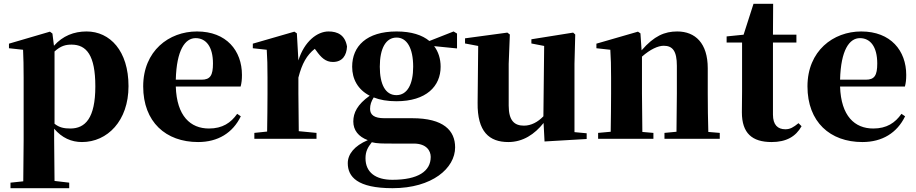

<svg xmlns="http://www.w3.org/2000/svg" viewBox="-20 -728 4806 1007"><path d="M410 17C543 17 654 -94 654 -276C654 -461 557 -563 434 -563C368 -563 309 -540 263 -488L255 -552L242 -562L27 -499V-475L101 -467C103 -419 104 -385 104 -320V7L102 223L35 230V259H343V230L266 221L264 6V-53C305 -5 354 17 410 17ZM266 -458C299 -488 325 -494 355 -494C434 -494 480 -438 480 -275C480 -108 427 -54 349 -54C316 -54 291 -59 266 -79Z M1019 17C1123 17 1201 -31 1243 -118L1224 -131C1191 -84 1147 -54 1076 -54C979 -54 907 -119 902 -274H1242C1247 -293 1249 -310 1249 -335C1249 -462 1168 -563 1013 -563C866 -563 731 -461 731 -275C731 -88 850 17 1019 17ZM902 -310C906 -466 951 -528 1006 -528C1060 -528 1097 -484 1097 -395C1097 -333 1083 -310 1037 -310Z M1545 -321C1564 -395 1589 -439 1631 -472L1638 -463C1664 -426 1688 -403 1726 -403C1776 -403 1798 -438 1800 -484C1790 -544 1751 -563 1703 -563C1644 -563 1576 -511 1545 -411L1537 -553L1524 -562L1306 -499V-475L1379 -467C1382 -419 1383 -387 1383 -321V-238C1383 -182 1382 -96 1381 -38L1314 -31V0H1640V-31L1547 -40L1545 -238Z M2059 -229C2001 -229 1972 -286 1972 -378C1972 -475 2004 -531 2060 -531C2114 -531 2147 -476 2147 -378C2147 -286 2116 -229 2059 -229ZM2059 -197C2216 -197 2291 -276 2291 -378C2291 -420 2279 -457 2257 -486L2377 -474V-552L2359 -563L2232 -513C2195 -544 2138 -563 2060 -563C1902 -563 1827 -485 1827 -378C1827 -313 1857 -258 1919 -226C1854 -180 1833 -136 1833 -91C1833 -45 1860 -11 1909 7C1838 37 1804 81 1804 128C1804 199 1854 259 2039 259C2247 259 2367 154 2367 45C2367 -43 2307 -108 2142 -108H1996C1943 -108 1921 -125 1921 -157C1921 -179 1927 -196 1940 -217C1972 -204 2012 -197 2059 -197ZM1930 18C1957 25 1985 25 2039 25H2150C2217 25 2239 63 2239 95C2239 170 2173 215 2038 215C1950 215 1897 176 1897 102C1897 66 1909 45 1930 18Z M2836 14 3057 1V-29L2993 -35V-393L2997 -547L2986 -557L2767 -522V-500L2834 -487L2830 -118C2801 -88 2766 -69 2728 -69C2679 -69 2648 -94 2648 -174V-393L2654 -547L2641 -557L2419 -527V-500L2488 -487L2485 -189C2483 -37 2546 17 2646 17C2723 17 2784 -24 2831 -83Z M3527 0H3755V-31L3695 -36C3693 -94 3692 -179 3692 -238V-370C3692 -501 3627 -563 3532 -563C3466 -563 3411 -540 3345 -464L3339 -553L3326 -562L3108 -499V-475L3181 -467C3184 -419 3185 -386 3185 -321V-238C3185 -182 3184 -96 3183 -37L3117 -31V0H3407V-31L3349 -36L3347 -238V-431C3390 -469 3431 -488 3461 -488C3508 -488 3530 -460 3530 -383V-238L3528 -37L3465 -31V0Z M4027 17C4104 17 4154 -12 4184 -66L4168 -82C4141 -60 4124 -50 4099 -50C4059 -50 4034 -73 4034 -127V-505H4157V-546H4034L4035 -708H3932L3880 -546L3791 -537V-505H3872V-249C3872 -208 3871 -179 3871 -139C3871 -29 3925 17 4027 17Z M4503 17C4607 17 4685 -31 4727 -118L4708 -131C4675 -84 4631 -54 4560 -54C4463 -54 4391 -119 4386 -274H4726C4731 -293 4733 -310 4733 -335C4733 -462 4652 -563 4497 -563C4350 -563 4215 -461 4215 -275C4215 -88 4334 17 4503 17ZM4386 -310C4390 -466 4435 -528 4490 -528C4544 -528 4581 -484 4581 -395C4581 -333 4567 -310 4521 -310Z"/></svg>

Font: Noto Serif CJK SC Black
Style: Regular
Weight: 900
Designer: Ryoko NISHIZUKA 西塚涼子 (kana & ideographs); Frank Grießhammer (Latin, Greek & Cyrillic); Wenlong ZHANG 张文龙 (bopomofo); San
Foundry: Adobe
Version: Version 2.001;hotconv 1.1.0;makeotfexe 2.6.0